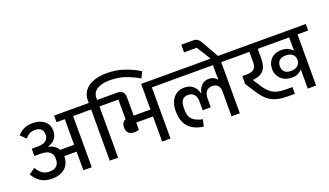

<svg xmlns="http://www.w3.org/2000/svg" viewBox="-83 -1569 3743 2183"><g transform="rotate(-20 1788.5 -477.5)"><path d="M269 -31Q188 -31 133 -66Q78 -101 43 -163L116 -217Q145 -168 179.5 -142.5Q214 -117 265 -117Q327 -117 354.5 -146Q382 -175 382 -219V-241Q382 -283 348 -313Q314 -343 238 -343H164V-431H235Q303 -431 335 -456Q367 -481 367 -523V-536Q367 -572 342.5 -595.5Q318 -619 270 -619Q231 -619 202.5 -603.5Q174 -588 150 -559L87 -620Q119 -657 162 -679Q205 -701 271 -701Q321 -701 357.5 -687.5Q394 -674 418 -652Q442 -630 453.5 -601Q465 -572 465 -541Q465 -485 435.5 -446Q406 -407 349 -392V-388Q386 -380 416 -360Q446 -340 463 -308H632V-618H532V-698H862V-619H733V0H632V-225H483Q483 -183 469 -147Q455 -111 428 -85.5Q401 -60 361 -45.5Q321 -31 269 -31Z M951 -619H822V-698H951V-730Q951 -774 969 -813.5Q987 -853 1024.5 -882.5Q1062 -912 1120 -929.5Q1178 -947 1258 -947Q1372 -947 1470 -912.5Q1568 -878 1645 -830L1609 -755Q1535 -799 1450.5 -829Q1366 -859 1264 -859Q1206 -859 1166 -848Q1126 -837 1100.5 -818.5Q1075 -800 1063.5 -776.5Q1052 -753 1052 -728V-698H1181V-619H1052V0H951Z M1327 -207Q1282 -207 1257 -230Q1232 -253 1232 -298Q1232 -361 1281 -381V-619H1141V-698H1289Q1338 -698 1360 -676Q1382 -654 1382 -606V-388H1585V-698H1814V-619H1686V0H1585V-304H1382V-217Q1371 -212 1358 -209.5Q1345 -207 1327 -207Z M2425 -304Q2425 -349 2401.5 -374Q2378 -399 2333 -399Q2286 -399 2262 -367.5Q2238 -336 2238 -283V-177H2140V-283Q2140 -337 2115 -367.5Q2090 -398 2042 -398Q1996 -398 1972 -368.5Q1948 -339 1948 -283V-245Q1948 -173 1986 -135Q2024 -97 2107 -80L2088 2Q1970 -14 1909 -81.5Q1848 -149 1848 -271Q1848 -322 1861 -363Q1874 -404 1898 -432.5Q1922 -461 1955 -476Q1988 -491 2028 -491Q2094 -491 2134 -456.5Q2174 -422 2187 -366H2192Q2204 -422 2238.5 -455.5Q2273 -489 2324 -489Q2360 -489 2382.5 -477.5Q2405 -466 2422 -446H2427L2425 -504V-619H1774V-698H2654V-619H2525V0H2425Z M2399 -741 2319 -868H2166V-961H2305Q2341 -961 2362 -946.5Q2383 -932 2400 -901L2521 -687V-663H2446Z M3108 6Q3042 6 2992.5 -4Q2943 -14 2904 -36.5Q2865 -59 2833 -93.5Q2801 -128 2770 -178L2696 -292V-388H2746Q2813 -388 2839.5 -414Q2866 -440 2866 -497V-619H2614V-698H3577V-619H3448V0H3347V-229H3343Q3327 -208 3296 -193Q3265 -178 3218 -178Q3180 -178 3147.5 -190.5Q3115 -203 3091.5 -225.5Q3068 -248 3054.5 -279Q3041 -310 3041 -347Q3041 -384 3053.5 -415Q3066 -446 3088.5 -468.5Q3111 -491 3142.5 -503Q3174 -515 3213 -515Q3260 -515 3292.5 -499Q3325 -483 3343 -462H3347V-619H2967V-507Q2967 -406 2925 -359.5Q2883 -313 2797 -306L2796 -302L2848 -220Q2874 -179 2900 -151.5Q2926 -124 2956.5 -107Q2987 -90 3024.5 -83Q3062 -76 3111 -76H3189V6ZM3239 -253Q3266 -253 3286.5 -260.5Q3307 -268 3320.5 -280.5Q3334 -293 3341 -308Q3348 -323 3348 -338V-357Q3348 -389 3320.5 -414.5Q3293 -440 3238 -440Q3187 -440 3161.5 -414.5Q3136 -389 3136 -356V-339Q3136 -304 3161 -278.5Q3186 -253 3239 -253Z"/></g></svg>

Font: IBM Plex Sans Devanagari Medium
Style: Regular
Weight: 500
Designer: Mike Abbink, Paul van der Laan, Pieter van Rosmalen, Erin McLaughlin
Foundry: Bold Monday
Version: Version 1.1